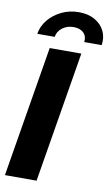

<svg xmlns="http://www.w3.org/2000/svg" viewBox="-102 -1000 609 1051"><g transform="rotate(10 202.0 -474.5)"><path d="M300.8 -727.5 180.2 0H4.4L125 -727.5ZM249 -948.7Q300.8 -948.7 337.6 -927.7Q374.5 -906.7 391.8 -871.6Q409.2 -836.4 402.3 -792.5H305.2Q310.1 -823.7 290.5 -843.5Q271 -863.3 234.9 -863.3Q198.7 -863.3 172.4 -843.5Q146 -823.7 141.1 -792.5H44.4Q51.8 -836.4 80.8 -871.6Q109.9 -906.7 153.8 -927.7Q197.8 -948.7 249 -948.7Z"/></g></svg>

Font: Inter Display ExtraBold
Style: Italic
Weight: 800
Italic angle: -9.39999°
Designer: Rasmus Andersson
Foundry: rsms
Version: Version 4.000;git-a52131595